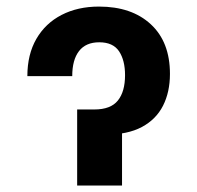

<svg xmlns="http://www.w3.org/2000/svg" viewBox="-20 -573 609 593"><path d="M64.5 -337.9Q64.5 -404.8 92.3 -452.9Q120.1 -501 170.2 -526.9Q220.2 -552.7 285.6 -552.7Q386.7 -552.7 445.8 -498Q504.9 -443.4 504.9 -344.7Q504.9 -288.6 483.4 -246.3Q461.9 -204.1 418 -180.7Q374 -157.2 306.2 -157.2H241.7V-234.9H271.5Q321.8 -234.9 344 -262.5Q366.2 -290 366.2 -340.8Q366.2 -386.7 347.7 -414.6Q329.1 -442.4 286.6 -442.4Q245.1 -442.4 224.1 -415.3Q203.1 -388.2 203.1 -337.9ZM218.3 -234.9H356.9V0H218.3Z"/></svg>

Font: Inter
Style: 650
Weight: 650
Designer: Rasmus Andersson
Foundry: rsms
Version: Version 4.001;git-66647c0bb